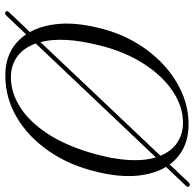

<svg xmlns="http://www.w3.org/2000/svg" viewBox="-26 -730 769 757"><g transform="rotate(90 358.5 -351.5)"><path d="M27 11Q19.5 6 28.5 -3L106.5 -85Q80 -132 74.2 -199.8Q68.5 -267.5 89.5 -353.5Q107 -430.5 144 -495.5Q181 -560.5 232.2 -608.8Q283.5 -657 344.2 -683.8Q405 -710.5 470 -710.5Q573 -710.5 628.5 -636L698.5 -710Q707 -719 713.5 -713.5Q720.5 -708 712 -699.5L638 -621.5Q666.5 -574.5 672.8 -506.5Q679 -438.5 658.5 -353Q633.5 -244 577.2 -161.8Q521 -79.5 443.8 -33.8Q366.5 12 278 12Q171 12 115.5 -70L41.5 8Q33.5 16 27 11ZM137 -202Q137 -160.5 146 -126.5L594 -599.5Q576 -643.5 542 -666Q508 -688.5 464 -688.5Q400 -688.5 339.5 -648Q279 -607.5 231.5 -533.8Q184 -460 159 -360Q147.5 -313.5 142 -274.2Q136.5 -235 137 -202ZM284.5 -10Q345.5 -10 403.2 -46.8Q461 -83.5 509 -157.5Q557 -231.5 588 -344Q611.5 -432 611.5 -498Q612 -544.5 600.5 -581.5L151.5 -108Q168.5 -60 203 -35Q237.5 -10 284.5 -10Z"/></g></svg>

Font: Fraunces 144pt Soft Light
Style: Italic
Weight: 300
Italic angle: -16°
Version: Version 1.000;[b76b70a41]